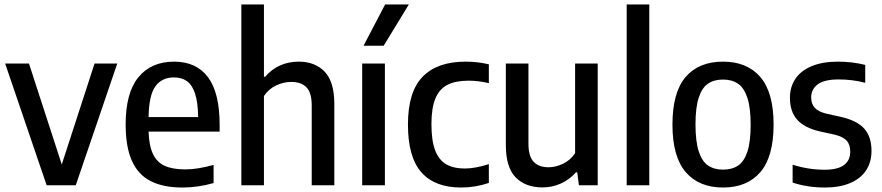

<svg xmlns="http://www.w3.org/2000/svg" viewBox="-20 -828 3942 858"><path d="M402.5 -544H504L318.5 0H188.5L3 -544H109.5L256 -93Z M961.5 -240H644Q646 -177 663.5 -140Q681 -103 716 -87Q751 -71 808.5 -71Q862 -71 934.5 -91V-10Q864 10 796 10Q709 10 653 -18.8Q597 -47.5 569.2 -109.8Q541.5 -172 541.5 -272.5Q541.5 -413 598.5 -482.8Q655.5 -552.5 758 -552.5Q857.5 -552.5 909.5 -483Q961.5 -413.5 961.5 -270ZM644 -305H865.5Q864.5 -371.5 851.5 -410.2Q838.5 -449 815.2 -465.5Q792 -482 757 -482Q703 -482 674.2 -442Q645.5 -402 644 -305Z M1058.5 -808H1159.5V-485H1165Q1193.5 -518.5 1231.5 -535.5Q1269.5 -552.5 1315 -552.5Q1388 -552.5 1431 -507.5Q1474 -462.5 1474 -363V0H1373V-357Q1373 -414 1349.2 -438Q1325.5 -462 1281.5 -462Q1248 -462 1214.5 -446.5Q1181 -431 1159.5 -399V0H1058.5Z M1598.5 0V-544H1700V0ZM1604.5 -623.5 1701 -808H1807L1694.5 -623.5Z M1803 -271.5Q1803 -417.5 1868.5 -485Q1934 -552.5 2060.5 -552.5Q2115 -552.5 2164.5 -540.5V-456.5Q2117 -467.5 2074.5 -467.5Q2016 -467.5 1979.8 -449Q1943.5 -430.5 1925.8 -388Q1908 -345.5 1908 -273.5Q1908 -200 1924.5 -156.5Q1941 -113 1973.8 -94Q2006.5 -75 2057.5 -75Q2103 -75 2164.5 -94.5V-10.5Q2104 10 2040.5 10Q1923 10 1863 -58Q1803 -126 1803 -271.5Z M2240.5 -179.5V-544H2341.5V-185.5Q2341.5 -129 2365 -104.8Q2388.5 -80.5 2431 -80.5Q2463 -80.5 2496 -96.2Q2529 -112 2550 -143.5V-544H2651V0H2567L2559.5 -58H2554Q2524 -24.5 2485.5 -7.5Q2447 9.5 2404 9.5Q2328.5 9.5 2284.5 -35.2Q2240.5 -80 2240.5 -179.5Z M2780.5 0V-808H2881.5V0Z M2985 -271Q2985 -415 3043.8 -483.8Q3102.5 -552.5 3211 -552.5Q3319 -552.5 3378 -483.5Q3437 -414.5 3437 -271.5Q3437 -128 3378 -59Q3319 10 3211 10Q3103.5 10 3044.2 -59Q2985 -128 2985 -271ZM3334.5 -270Q3334.5 -346.5 3319.8 -391Q3305 -435.5 3278 -454Q3251 -472.5 3211 -472.5Q3171 -472.5 3144 -454.2Q3117 -436 3102.5 -391.8Q3088 -347.5 3088 -272.5Q3088 -196 3102.5 -151.5Q3117 -107 3144 -88.5Q3171 -70 3211 -70Q3251.5 -70 3278.5 -88.2Q3305.5 -106.5 3320 -150.5Q3334.5 -194.5 3334.5 -270Z M3522 -12V-92Q3592.5 -69.5 3665 -69.5Q3723 -69.5 3751.2 -90.2Q3779.5 -111 3779.5 -150Q3779.5 -182.5 3763.2 -199.8Q3747 -217 3711 -226L3642.5 -241Q3573 -257.5 3541.5 -294Q3510 -330.5 3510 -391Q3510 -439 3534.2 -475.5Q3558.5 -512 3606.8 -532.2Q3655 -552.5 3724.5 -552.5Q3788.5 -552.5 3846.5 -538V-458Q3790 -473 3727.5 -473Q3663.5 -473 3634.2 -451Q3605 -429 3605 -393Q3605 -364 3620.8 -346.5Q3636.5 -329 3671.5 -320.5L3740.5 -305Q3811 -288.5 3842.8 -252.5Q3874.5 -216.5 3874.5 -153.5Q3874.5 -103 3850 -66.2Q3825.5 -29.5 3778.8 -9.8Q3732 10 3666.5 10Q3589 10 3522 -12Z"/></svg>

Font: Encode Sans Semi Condensed Medium
Style: Regular
Weight: 500
Width: 4
Designer: Multiple Designers
Foundry: Impallari Type
Version: Version 2.000